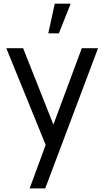

<svg xmlns="http://www.w3.org/2000/svg" viewBox="-20 -808 578 1068"><path d="M284.5 -787.5 248.5 -622.5H307.5L373 -787.5ZM277 -115 108.5 -540H15L234 -2L145 240H231.5L525.5 -540H435Z"/></svg>

Font: Hauora Medium
Style: Regular
Weight: 500
Designer: Wayne Shih
Foundry: WCYS
Version: Version 1.001;hotconv 1.0.109;makeotfexe 2.5.65596